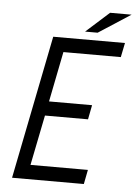

<svg xmlns="http://www.w3.org/2000/svg" viewBox="-53 -791 593 833"><g transform="rotate(5 243.0 -375.0)"><path d="M468.3 -625 455.6 -562.5H205.6L162.1 -343.8H349.6L337.4 -281.2H149.9L106 -62.5H356L343.8 0H31.2L155.8 -625ZM291.5 -659.2 392.6 -750H486.3L346.2 -659.2Z"/></g></svg>

Font: Juliett
Style: Italic
Weight: 400
Italic angle: -11.25°
Designer: GGBotNet
Foundry: GGBotNet
Version: 0.60